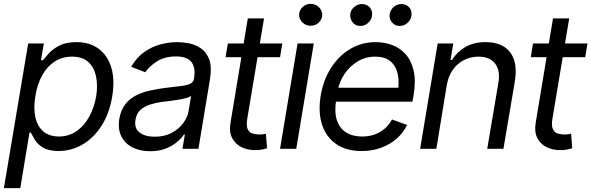

<svg xmlns="http://www.w3.org/2000/svg" viewBox="-46 -771 3064 995"><path d="M-25.9 204.1 100.1 -545.9H181.2L166.5 -459H176.3Q188 -473.1 208 -495.4Q228 -517.6 262.5 -535.2Q296.9 -552.7 350.1 -552.7Q418.9 -552.7 465.3 -518.3Q511.7 -483.9 530.8 -420.7Q549.8 -357.4 535.6 -271.5Q521.5 -185.1 481.4 -121.3Q441.4 -57.6 383.5 -23.2Q325.7 11.2 257.3 11.7Q205.1 11.2 176.5 -6.3Q147.9 -23.9 134.5 -46.6Q121.1 -69.3 113.8 -84H106.9L59.1 204.1ZM259.3 -63.5Q311.5 -64 351.3 -91.8Q391.1 -119.6 416.7 -167Q442.4 -214.4 452.6 -272.5Q461.4 -330.1 451.4 -376.5Q441.4 -422.9 411.1 -450.2Q380.9 -477.5 327.6 -477.5Q276.4 -477.5 236.8 -451.7Q197.3 -425.8 172.1 -379.9Q147 -334 137.2 -272.5Q127 -210.9 137.2 -163.8Q147.5 -116.7 178 -90.3Q208.5 -64 259.3 -63.5Z M731.4 12.7Q679.7 12.7 640.6 -7.1Q601.6 -26.9 582.8 -64.5Q564 -102.1 572.3 -155.3Q580.6 -202.1 603.8 -231.4Q627 -260.7 660.6 -277.3Q694.3 -293.9 733.2 -302.2Q772 -310.5 810.5 -315.4Q861.3 -321.8 892.8 -325.4Q924.3 -329.1 940.4 -337.2Q956.5 -345.2 960 -365.2V-368.2Q968.3 -420.4 946 -449.5Q923.8 -478.5 866.2 -478.5Q806.6 -478.5 766.6 -452.4Q726.6 -426.3 707 -396.5L633.8 -424.8Q662.6 -474.6 702.9 -502.4Q743.2 -530.3 787.6 -541.5Q832 -552.7 873 -552.7Q899.4 -552.7 932.4 -546.6Q965.3 -540.5 994.4 -521.2Q1023.4 -502 1038.1 -463.1Q1052.7 -424.3 1042 -359.4L982.4 0H899.4L912.1 -74.2H907.2Q896 -56.6 872.8 -36.4Q849.6 -16.1 814.5 -1.7Q779.3 12.7 731.4 12.7ZM755.9 -62.5Q805.7 -62.5 843 -82Q880.4 -101.6 903.3 -132.6Q926.3 -163.6 931.6 -197.3L944.3 -274.4Q938 -268.1 919.2 -262.9Q900.4 -257.8 876.7 -253.9Q853 -250 830.6 -247.3Q808.1 -244.6 794.9 -243.2Q761.7 -238.8 731.9 -229.2Q702.1 -219.7 681.6 -201.2Q661.1 -182.6 656.2 -150.4Q648.4 -106.9 677 -84.7Q705.6 -62.5 755.9 -62.5Z M1417 -545.9 1405.3 -474.6H1123L1134.8 -545.9ZM1238.3 -675.8H1322.3L1235.4 -156.2Q1229.5 -121.1 1237.1 -103.3Q1244.6 -85.4 1260.5 -79.8Q1276.4 -74.2 1294.9 -74.2Q1309.1 -73.7 1317.9 -75.4Q1326.7 -77.1 1332 -78.1L1337.9 -2.9Q1328.1 0.5 1311.8 3.9Q1295.4 7.3 1272.5 6.8Q1236.8 6.8 1205.6 -8.3Q1174.3 -23.4 1157.5 -54.9Q1140.6 -86.4 1148.4 -133.8Z M1405.3 0 1496.1 -545.9H1580.1L1489.3 0ZM1563.5 -637.7Q1539.6 -637.2 1522 -654.1Q1504.4 -670.9 1503.9 -694.3Q1504.4 -717.8 1522 -734.4Q1539.6 -751 1563.5 -751Q1588.4 -751 1606 -734.4Q1623.5 -717.8 1624 -694.3Q1623.5 -670.9 1606 -654.1Q1588.4 -637.2 1563.5 -637.7Z M1828.6 11.7Q1748.5 11.7 1696.3 -24.4Q1644 -60.5 1623 -124.8Q1602.1 -189 1615.7 -273.9Q1629.4 -356.4 1669.4 -419.2Q1709.5 -481.9 1769 -517.3Q1828.6 -552.7 1900.9 -552.7Q1944.8 -552.7 1985.1 -538.1Q2025.4 -523.4 2055.2 -491Q2085 -458.5 2097.4 -406Q2109.9 -353.5 2097.2 -277.3L2091.3 -244.1H1670.4L1682.6 -316.4H2058.6L2015.1 -292Q2024.4 -346.7 2014.9 -388.4Q2005.4 -430.2 1976.8 -453.9Q1948.2 -477.5 1898.9 -477.5Q1847.7 -477.5 1806.4 -452.1Q1765.1 -426.8 1738.5 -386.5Q1711.9 -346.2 1704.1 -300.8L1696.3 -252.9Q1686 -190.9 1699.7 -148.7Q1713.4 -106.4 1747.3 -85Q1781.2 -63.5 1830.6 -63.5Q1864.7 -63.5 1894.3 -73.7Q1923.8 -84 1947 -103.8Q1970.2 -123.5 1985.4 -151.9L2063.5 -123.5Q2043.9 -82.5 2009.3 -52.2Q1974.6 -22 1928.7 -5.1Q1882.8 11.7 1828.6 11.7ZM1820.3 -636.7Q1796.9 -636.2 1781.5 -655.3Q1766.1 -674.3 1769.5 -699.2Q1772.5 -721.2 1790.5 -735.6Q1808.6 -750 1829.1 -750Q1855.5 -750 1870.6 -732.2Q1885.7 -714.4 1881.8 -687.5Q1878.4 -667.5 1861.1 -651.9Q1843.8 -636.2 1820.3 -636.7ZM2024.4 -636.7Q2001.5 -636.2 1985.6 -654.8Q1969.7 -673.3 1973.6 -699.2Q1977.5 -721.2 1995.4 -735.6Q2013.2 -750 2033.2 -750Q2060.1 -750 2075.2 -732.2Q2090.3 -714.4 2085.9 -687.5Q2082.5 -667.5 2065.4 -651.9Q2048.3 -636.2 2024.4 -636.7Z M2269 -328.1 2215.3 0H2131.3L2222.2 -545.9H2303.2L2288.6 -460H2296.4Q2321.8 -502 2365.5 -527.3Q2409.2 -552.7 2471.2 -552.7Q2525.9 -552.7 2563.7 -530.3Q2601.6 -507.8 2617.4 -462.2Q2633.3 -416.5 2621.6 -346.7L2563 0H2479L2536.6 -340.8Q2547.9 -404.8 2520.3 -440.9Q2492.7 -477.1 2434.1 -477.5Q2393.6 -477.5 2358.9 -460Q2324.2 -442.4 2300.5 -409.2Q2276.9 -376 2269 -328.1Z M2998.5 -545.9 2986.8 -474.6H2704.6L2716.3 -545.9ZM2819.8 -675.8H2903.8L2816.9 -156.2Q2811 -121.1 2818.6 -103.3Q2826.2 -85.4 2842 -79.8Q2857.9 -74.2 2876.5 -74.2Q2890.6 -73.7 2899.4 -75.4Q2908.2 -77.1 2913.6 -78.1L2919.4 -2.9Q2909.7 0.5 2893.3 3.9Q2877 7.3 2854 6.8Q2818.4 6.8 2787.1 -8.3Q2755.9 -23.4 2739 -54.9Q2722.2 -86.4 2730 -133.8Z"/></svg>

Font: Inter Tight
Style: Italic
Weight: 400
Italic angle: -9.39999°
Designer: Rasmus Andersson
Foundry: rsms
Version: Version 3.002